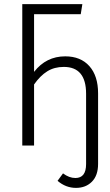

<svg xmlns="http://www.w3.org/2000/svg" viewBox="-20 -705 532 930"><path d="M295.9 -432.1Q370.6 -432.1 412.8 -384.8Q455.1 -337.4 455.1 -252.9V88.9Q455.1 145 425.3 175Q395.5 205.1 348.1 205.1Q298.8 205.1 258.8 170.9L285.2 134.8Q314.9 157.2 345.2 157.2Q397 157.2 397 89.8V-251Q397 -380.9 289.1 -380.9Q243.2 -380.9 209 -359.6Q174.8 -338.4 145 -295.9V0H87.9V-685.1H378.9L371.1 -636.2H145V-356.9Q203.6 -432.1 295.9 -432.1Z"/></svg>

Font: Fira Sans Compressed Light
Style: Regular
Weight: 300
Width: 1
Designer: Carrois Corporate & Edenspiekermann AG
Foundry: Carrois Corporate GbR & Edenspiekermann AG
Version: Version 4.203;PS 004.203;hotconv 1.0.88;makeotf.lib2.5.64775